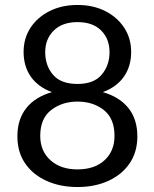

<svg xmlns="http://www.w3.org/2000/svg" viewBox="-20 -745 622 773"><path d="M292 8Q222 8 167 -17Q112 -42 81 -87.5Q50 -133 50 -196Q50 -265 86 -310Q122 -355 189 -374Q133 -395 104 -436.5Q75 -478 75 -536Q75 -591 103 -633.5Q131 -676 180 -700.5Q229 -725 292 -725Q355 -725 403.5 -700.5Q452 -676 480 -633.5Q508 -591 508 -536Q508 -478 479 -436.5Q450 -395 394 -374Q461 -355 497 -310Q533 -265 533 -196Q533 -133 502 -87.5Q471 -42 416.5 -17Q362 8 292 8ZM292 -407Q358 -407 389.5 -444.5Q421 -482 421 -535Q421 -588 387.5 -622Q354 -656 292 -656Q231 -656 196.5 -622Q162 -588 162 -535Q162 -481 193.5 -444Q225 -407 292 -407ZM292 -63Q361 -63 401 -100Q441 -137 441 -198Q441 -268 398 -302Q355 -336 292 -336Q230 -336 186 -302Q142 -268 142 -198Q142 -137 183 -100Q224 -63 292 -63Z"/></svg>

Font: Aleo
Style: Regular
Weight: 400
Designer: Alessio Laiso
Foundry: Alessio Laiso
Version: Version 2.001; ttfautohint (v1.8.4.7-5d5b);gftools[0.9.29]